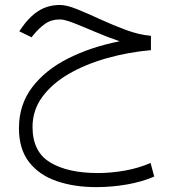

<svg xmlns="http://www.w3.org/2000/svg" viewBox="-20 -415 694 772"><path d="M586.9 -271V-213.4Q494.6 -205.1 409.2 -180.9Q323.7 -156.7 256.3 -117.7Q189 -78.6 149.9 -25.1Q110.8 28.3 110.8 95.2Q110.8 195.3 181.6 238Q252.4 280.8 374 280.8Q426.3 280.8 481.7 271Q537.1 261.2 585.4 240.2L600.1 294.9Q552.2 315.9 490.7 326.7Q429.2 337.4 366.7 337.4Q278.3 337.4 208 313.2Q137.7 289.1 96.9 236.8Q56.2 184.6 56.2 100.1Q56.2 6.3 109.1 -63.7Q162.1 -133.8 253.7 -179.9Q345.2 -226.1 460.9 -249Q410.2 -266.6 362.1 -287.1Q314 -307.6 276.6 -322.3Q239.3 -336.9 220.7 -336.9Q186 -336.9 161.4 -319.3Q136.7 -301.8 115.7 -275.9L106.9 -265.1L57.6 -289.1L63.5 -297.9Q95.2 -345.2 133.3 -370.1Q171.4 -395 221.2 -395Q248 -395 290.8 -377.7Q333.5 -360.4 384.3 -336.9Q435.1 -313.5 487.5 -294.2Q540 -274.9 586.9 -271Z"/></svg>

Font: Vazirmatn UI FD ExtraLight
Style: Regular
Weight: 200
Designer: Saber Rastikerdar
Foundry: Saber Rastikerdar
Version: Version 33.003